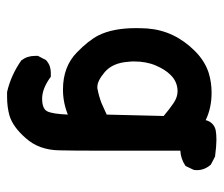

<svg xmlns="http://www.w3.org/2000/svg" viewBox="-64 -424 629 540"><g transform="rotate(90 250.0 -153.5)"><path d="M240.2 -434.6Q283.2 -434.6 317.4 -418Q320.3 -429.7 328.1 -437Q335.9 -444.3 346.7 -446.3Q357.4 -448.2 373.5 -448.2Q389.6 -448.2 419.9 -444.3L442.4 -432.6Q458 -415 458 -393.6Q458 -385.7 457 -383.8L446.3 -361.3Q425.8 -347.7 403.3 -346.7Q403.3 -234.4 403.3 -135.7Q403.3 -37.1 402.3 -5.9Q401.4 50.8 368.2 87.9Q336.9 124 304.7 133.8Q280.3 140.6 252 140.6Q242.2 140.6 238.3 140.6Q191.4 129.9 149.4 100.6Q136.7 84 136.7 62.5Q136.7 59.6 136.7 53.7L148.4 31.2Q158.2 22.5 167.5 20Q176.8 17.6 182.6 17.6Q188.5 17.6 195.3 17.6Q228.5 42 256.8 42Q285.2 42 292.5 27.8Q299.8 13.7 301.8 -30.3Q267.6 -16.6 231.4 -16.6Q167 -16.6 127 -55.7Q93.8 -87.9 79.1 -116.2Q58.6 -157.2 58.6 -221.7Q58.6 -237.3 59.6 -253.9Q65.4 -330.1 123 -387.7Q151.4 -416 185.5 -426.8Q211.9 -434.6 240.2 -434.6ZM236.3 -338.9Q209 -338.9 189.5 -318.4Q174.8 -303.7 163.6 -277.3Q152.3 -251 152.3 -215.8Q152.3 -208 153.3 -200.2Q156.2 -156.2 182.6 -133.8Q207 -113.3 223.6 -113.3Q225.6 -113.3 227.5 -113.3Q249 -117.2 269.5 -125L301.8 -139.6L305.7 -299.8Q286.1 -316.4 269.5 -327.6Q252.9 -338.9 236.3 -338.9Z"/></g></svg>

Font: JasonHandwriting2
Style: SemiBold
Weight: 600
Version: Version 1.04.7